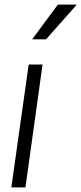

<svg xmlns="http://www.w3.org/2000/svg" viewBox="-20 -810 352 830"><path d="M29 0H90L164 -531H104ZM119 -640H179L312 -790H230Z"/></svg>

Font: Mluvka Light
Style: Italic
Weight: 300
Italic angle: -8°
Designer: Modified by Jiří Krblich, Original typeface by Gumpita Rahayu
Foundry: Gumpita Rahayu & Jiří Krblich
Version: Version 2.000;Glyphs 3.1.1 (3134)